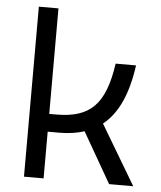

<svg xmlns="http://www.w3.org/2000/svg" viewBox="-52 -778 691 824"><g transform="rotate(5 293.0 -366.0)"><path d="M82 0H166.5V-201.2H216.3C256.3 -201.2 292.5 -206.5 324.2 -216.8L448.7 0H552.7L399.9 -256.8C463.9 -307.6 502.4 -393.6 519.5 -517.6H431.6C406.2 -341.8 343.8 -277.8 196.8 -277.8H166.5V-732.4H82Z"/></g></svg>

Font: Cascadia Code SemiLight
Style: Regular
Weight: 350
Monospace: yes
Designer: Aaron Bell
Foundry: Saja Typeworks
Version: Version 2404.023